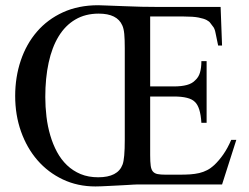

<svg xmlns="http://www.w3.org/2000/svg" viewBox="-20 -688 930 716"><path d="M445.3 -508.8Q445.3 -541 443.4 -561.5Q441.4 -582 436 -593.3Q417 -637.2 348.1 -637.2Q298.3 -637.2 261 -615.2Q223.6 -593.3 198.7 -552.5Q173.8 -511.7 161.4 -454.3Q148.9 -397 148.9 -326.2Q148.9 -289.6 153.3 -252.9Q157.7 -216.3 167.5 -183.1Q177.2 -149.9 192.6 -121.3Q208 -92.8 230 -71.8Q252 -50.8 280.8 -38.8Q309.6 -26.9 346.2 -26.9Q419.4 -26.9 437 -74.2Q445.3 -95.7 445.3 -166.5ZM808.1 0H488.8Q486.8 0 476.8 0.5Q466.8 1 452.1 2Q437.5 2.9 420.2 3.7Q402.8 4.4 386.5 5.4Q370.1 6.3 356.7 6.8Q343.3 7.3 335.9 7.3Q269.5 7.3 214.4 -18.8Q159.2 -44.9 119.6 -90.6Q80.1 -136.2 58.3 -197.8Q36.6 -259.3 36.6 -330.1Q36.6 -400.4 57.4 -462.2Q78.1 -523.9 117.7 -569.8Q157.2 -615.7 214.8 -642.1Q272.5 -668.5 346.2 -668.5Q352.5 -668.5 375.7 -667.5Q398.9 -666.5 441.9 -665Q475.1 -663.6 507.8 -662.8Q540.5 -662.1 571.8 -662.1H802.7L808.1 -518.1H793.5Q787.1 -546.4 783.9 -564.5Q780.8 -582.5 772.9 -590.8Q768.6 -595.7 764.6 -601.8Q760.7 -607.9 750.5 -613.3Q740.2 -618.7 720.5 -622.6Q700.7 -626.5 665 -626.5H540V-365.7H628.4Q656.7 -365.7 676.8 -371.1Q696.8 -376.5 708 -388.7Q720.7 -399.9 725.8 -417.5Q731 -435.1 731 -460H750.5V-230H731Q727.5 -289.6 706.1 -308.6Q686.5 -328.1 628.4 -328.1H540V-109.4Q540 -84.5 542 -70.1Q543.9 -55.7 550.3 -48.3Q556.6 -41 567.9 -38.8Q579.1 -36.6 597.7 -36.6H649.4Q671.4 -36.6 689.5 -37.8Q707.5 -39.1 723.1 -42.7Q738.8 -46.4 752.4 -53.5Q766.1 -60.5 778.8 -72.3Q796.9 -89.4 813 -112.5Q829.1 -135.7 842.3 -166.5H861.3Z"/></svg>

Font: Doulos SIL Compact
Style: Regular
Weight: 400
Designer: Walt Agee, Victor Gaultney, Peter Martin, Debbi Hosken
Foundry: SIL International
Version: Version 4.110; 2011; Maintenance release ; LnSpcTght